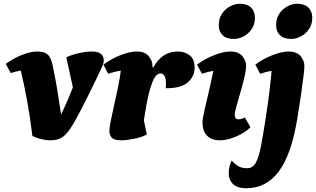

<svg xmlns="http://www.w3.org/2000/svg" viewBox="-20 -737 1687 1025"><path d="M246 12Q225 12 199 5.5Q173 -1 153 -11Q130 -199 91 -360Q64 -356 37 -347L11 -396Q50 -425 96.5 -443.5Q143 -462 177 -462Q219 -462 237.5 -443Q256 -424 265 -369Q277 -311 287 -250Q297 -189 306 -126Q340 -195 369 -271L334 -431Q360 -444 399.5 -453Q439 -462 471 -462Q534 -462 534 -413Q534 -407 531 -397Q528 -387 518.5 -366.5Q509 -346 491 -308.5Q473 -271 443 -211Q406 -137 381 -92.5Q356 -48 336 -25.5Q316 -3 295.5 4.5Q275 12 246 12Z M627 12Q590 12 577 -2Q564 -16 564 -37Q564 -56 571.5 -93Q579 -130 589.5 -176.5Q600 -223 610 -271Q620 -319 625 -360Q592 -355 558 -343L532 -392Q575 -424 624.5 -443Q674 -462 710 -462Q753 -462 773.5 -437.5Q794 -413 794 -385V-377H798Q821 -418 853 -440Q885 -462 930 -462Q965 -462 992 -442Q1019 -422 1019 -374Q1019 -329 982 -297Q945 -265 864 -266Q866 -274 866 -281Q866 -288 866 -294Q866 -317 858.5 -331Q851 -345 837 -345Q812 -345 793.5 -298Q775 -251 762 -179L748 -94L764 -19Q733 -3 693 4.5Q653 12 627 12Z M1154 12Q1109 12 1085 -13Q1061 -38 1061 -82Q1061 -101 1070.5 -144Q1080 -187 1093.5 -243Q1107 -299 1119 -359Q1089 -354 1058 -343L1032 -392Q1075 -424 1124.5 -443Q1174 -462 1210 -462Q1253 -462 1273.5 -437.5Q1294 -413 1294 -385Q1294 -368 1288 -339.5Q1282 -311 1273 -277.5Q1264 -244 1254.5 -212.5Q1245 -181 1239 -157.5Q1233 -134 1233 -126Q1233 -100 1253 -100Q1269 -100 1287 -110L1317 -58Q1299 -39 1270.5 -23Q1242 -7 1211 2.5Q1180 12 1154 12ZM1229 -529Q1189 -529 1168.5 -549Q1148 -569 1148 -603Q1148 -639 1165.5 -664.5Q1183 -690 1209 -703.5Q1235 -717 1259 -717Q1300 -717 1320.5 -696.5Q1341 -676 1341 -642Q1341 -607 1323.5 -581.5Q1306 -556 1280 -542.5Q1254 -529 1229 -529Z M1294 268Q1249 268 1225 246.5Q1201 225 1201 186Q1201 166 1206.5 147.5Q1212 129 1217 120Q1235 141 1253.5 151Q1272 161 1300 161Q1332 161 1348 127Q1364 93 1374 39Q1387 -32 1398.5 -106Q1410 -180 1418 -246Q1426 -312 1430 -359Q1400 -354 1369 -343L1343 -392Q1386 -424 1435.5 -443Q1485 -462 1521 -462Q1564 -462 1584.5 -437.5Q1605 -413 1605 -385Q1605 -369 1600 -327.5Q1595 -286 1586.5 -228Q1578 -170 1567 -103Q1536 87 1469 177.5Q1402 268 1294 268ZM1535 -529Q1495 -529 1474.5 -549Q1454 -569 1454 -603Q1454 -639 1471.5 -664.5Q1489 -690 1515 -703.5Q1541 -717 1565 -717Q1606 -717 1626.5 -696.5Q1647 -676 1647 -642Q1647 -607 1629.5 -581.5Q1612 -556 1586 -542.5Q1560 -529 1535 -529Z"/></svg>

Font: Petrona Black
Style: Italic
Weight: 900
Italic angle: -9°
Designer: Ringo R. Seeber
Foundry: Ringo R. Seeber
Version: Version 2.001; ttfautohint (v1.8.3)